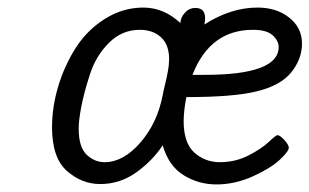

<svg xmlns="http://www.w3.org/2000/svg" viewBox="-20 -484 822 510"><path d="M118.2 -146Q118.2 -199.2 134.5 -254.2Q150.9 -309.1 180.9 -356.4Q210.9 -403.8 258.5 -433.8Q306.2 -463.9 360.8 -463.9Q415 -463.9 459 -422.9Q459 -425.8 461.4 -434.3Q463.9 -442.9 473.9 -452.9Q483.9 -462.9 499 -462.9Q524.9 -462.9 524.9 -435.1Q524.9 -429.2 522.9 -418.9Q592.8 -463.9 664.1 -463.9Q714.8 -463.9 748.5 -437Q782.2 -410.2 782.2 -368.2Q782.2 -328.1 754.2 -292.5Q726.1 -256.8 661.1 -241.2Q601.1 -226.1 475.1 -226.1Q468.3 -192.9 467.8 -163.1Q467.8 -104 496.3 -78.6Q524.9 -53.2 564 -53.2Q605 -53.2 639.9 -71Q674.8 -88.9 693.8 -106.9Q712.9 -125 716.8 -125Q723.6 -125 735.4 -112.1Q747.1 -99.1 747.1 -91.8Q747.1 -82 723.1 -59.6Q699.2 -37.1 651.6 -15.6Q604 5.9 555.2 5.9Q507.3 5.9 467.8 -18.6Q428.2 -43 412.1 -98.1Q385.3 -57.1 342 -26.1Q298.8 4.9 246.1 4.9Q197.3 4.9 157.7 -30Q118.2 -64.9 118.2 -146ZM189 -143.1Q189 -93.3 210 -73.2Q231 -53.2 257.8 -53.2Q307.6 -53.2 352.8 -105.2Q397.9 -157.2 412.1 -231Q413.1 -237.8 418 -257.8Q422.9 -277.8 426 -294.9Q429.2 -312 429.2 -327.1Q429.2 -365.2 407.7 -385Q386.2 -404.8 351.1 -404.8Q304.2 -404.8 269.5 -370.4Q234.9 -335.9 219 -286.9Q203.1 -237.8 196 -200.9Q189 -164.1 189 -143.1ZM491.2 -285.2H523.9Q719.7 -285.2 720.2 -358.9Q720.2 -376 704.1 -390.4Q688 -404.8 652.8 -404.8Q538.1 -405.3 491.2 -285.2Z"/></svg>

Font: CMU Concrete
Style: Italic
Weight: 500
Italic angle: -14.04°
Version: Version 0.7.0